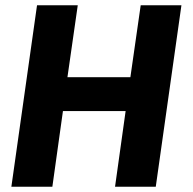

<svg xmlns="http://www.w3.org/2000/svg" viewBox="-20 -706 731 726"><path d="M235 -414H473L512 -686H666L569 0H415L455 -286H218L178 0H23L120 -686H274Z"/></svg>

Font: Chivo
Style: Bold Italic
Weight: 700
Italic angle: -8.05°
Designer: Hector Gatti
Foundry: Omnibus-Type
Version: Version 1.007